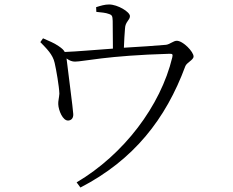

<svg xmlns="http://www.w3.org/2000/svg" viewBox="-20 -788 1040 857"><path d="M410 -735C430 -733 453 -731 465 -726C481 -721 482 -716 483 -695L484 -571C411 -566 324 -558 269 -556C265 -564 257 -572 242 -582C222 -596 199 -605 172 -617L160 -600C187 -572 216 -545 224 -507C231 -477 244 -402 245 -370C244 -353 239 -335 240 -323C241 -296 260 -248 285 -250C298 -251 308 -260 307 -279C307 -294 281 -490 277 -527C291 -517 302 -513 315 -513C351 -513 456 -540 737 -548C750 -548 752 -546 749 -532C697 -315 532 -98 322 26L339 49C577 -74 720 -257 807 -492C813 -509 844 -520 844 -536C844 -557 797 -606 769 -606C754 -606 738 -590 721 -588C679 -584 600 -579 533 -575C534 -603 536 -639 538 -661C539 -691 560 -698 560 -716C560 -735 505 -768 467 -768C448 -768 431 -763 409 -756Z"/></svg>

Font: Noto Serif CJK TC Light
Style: Regular
Weight: 300
Designer: Ryoko NISHIZUKA 西塚涼子 (kana & ideographs); Frank Grießhammer (Latin, Greek & Cyrillic); Wenlong ZHANG 张文龙 (bopomofo); San
Foundry: Adobe
Version: Version 2.001;hotconv 1.1.0;makeotfexe 2.6.0